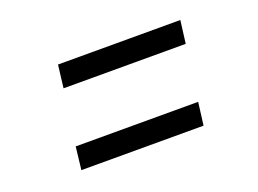

<svg xmlns="http://www.w3.org/2000/svg" viewBox="-62 -614 793 590"><g transform="rotate(-20 334.5 -319.0)"><path d="M162.5 -484.5H562.5L553 -410H153.5ZM127.5 -229.5H528L518.5 -155H119Z"/></g></svg>

Font: Merriweather 24pt Medium
Style: Italic
Weight: 500
Italic angle: -7.8°
Version: Version 2.101